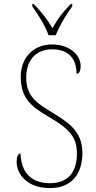

<svg xmlns="http://www.w3.org/2000/svg" viewBox="-20 -951 490 981"><path d="M228 -771H265C282 -816 320 -880 349 -918V-931H342C297 -885 275 -855 248 -807C220 -855 196 -885 152 -931H145V-918C173 -880 213 -816 228 -771ZM235 10C346 10 401 -62 401 -170C401 -285 323 -329 239 -381C157 -430 114 -467 114 -555C114 -637 158 -699 246 -699C326 -699 371 -656 371 -574C384 -574 392 -587 392 -614C392 -671 334 -724 246 -724C147 -724 86 -651 86 -561C86 -454 133 -410 226 -356C331 -294 373 -255 373 -166C373 -73 329 -15 235 -15C137 -15 87 -74 85 -167C71 -167 65 -146 65 -125C65 -61 118 10 235 10Z"/></svg>

Font: Noto Serif Thai SemiCondensed Thin
Style: Regular
Weight: 100
Width: 4
Designer: Monotype Design Team
Foundry: Monotype Imaging Inc.
Version: Version 2.002